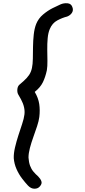

<svg xmlns="http://www.w3.org/2000/svg" viewBox="-20 -791 520 1172"><path d="M86 -247Q88 -264 97.5 -273Q107 -282 125 -297Q146 -316 158 -334Q170 -352 175 -376Q180 -399 180.5 -432.5Q181 -466 181.5 -504.5Q182 -543 186 -580Q190 -617 201 -645Q215 -679 243 -702.5Q271 -726 300.5 -741Q330 -756 349 -764Q369 -773 392 -771Q415 -769 422 -747Q429 -729 419.5 -713.5Q410 -698 390 -690Q361 -683 330 -666.5Q299 -650 284 -614Q274 -591 271 -557.5Q268 -524 268.5 -488Q269 -452 269.5 -419Q270 -386 266 -362Q257 -320 241.5 -288.5Q226 -257 192 -230Q214 -193 219.5 -156Q225 -119 220 -77Q217 -53 206.5 -21Q196 11 183.5 45.5Q171 80 162.5 112.5Q154 145 154 171Q156 200 163.5 220.5Q171 241 184 256.5Q197 272 213 286Q227 300 232.5 315Q238 330 224 346Q212 361 190.5 361Q169 361 151 342Q134 324 114.5 298.5Q95 273 81 241.5Q67 210 64 175Q63 146 71.5 109.5Q80 73 92 36Q104 -1 115 -34Q126 -67 129 -91Q135 -135 108 -185Q99 -201 91.5 -214Q84 -227 86 -247Z"/></svg>

Font: Edu QLD Beginner SemiBold
Style: Regular
Weight: 600
Designer: Tina and Corey Anderson
Foundry: Google for Education
Version: Version 1.003